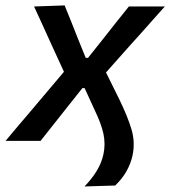

<svg xmlns="http://www.w3.org/2000/svg" viewBox="-48 -521 629 710"><path d="M264.5 168.5Q291.5 140.5 309.5 111.2Q327.5 82 334.5 49.5Q338.5 31 338.5 12Q338.5 -7.5 334.5 -26.5Q326 -64.5 303 -112L265 -195H256.5L193 -115Q168 -83.5 147.5 -57.5Q127 -31.5 102 0H-27.5Q1 -34 22.5 -59.5Q44 -84.5 63 -107Q82 -129.5 103.5 -155L188.5 -255.5L146 -348Q128.5 -386.5 114 -418.5Q99 -450.5 78 -497L191 -501Q204.5 -468 215.5 -440.5Q226.5 -412.5 238 -383.5L269 -307H277.5L338 -383Q362 -413 382.5 -439.5Q403 -465.5 428.5 -497H561.5Q532.5 -464.5 511.5 -441Q490.5 -417.5 472 -396.5Q453 -375.5 430.5 -350.5L344 -253L393 -154Q424 -90.5 438.2 -42.8Q452.5 5 442 54.5Q435.5 84 419.8 112Q404 140 378 165Z"/></svg>

Font: Heraclito Medium
Style: Italic
Weight: 500
Italic angle: -12°
Designer: Kostas Bartsokas (font) & Cristiano Sobral (main changes)
Foundry: Kostas Bartsokas (font) & Cristiano Sobral (main changes)
Version: Version 1.00;July 8, 2020;FontCreator 13.0.0.2655 64-bit